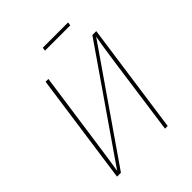

<svg xmlns="http://www.w3.org/2000/svg" viewBox="-226 -972 1112 1112"><g transform="rotate(-45 330.5 -416.0)"><path d="M501 0H479L543 -459L550 -507Q566 -619 574 -659L118 0H86L182 -681H205L139 -216Q122 -94 110 -23L565 -681H597ZM514 -811H307L310 -832H517Z"/></g></svg>

Font: Fira Sans Thin
Style: Italic
Weight: 250
Italic angle: -8°
Designer: Carrois Corporate & Edenspiekermann AG
Foundry: Carrois Corporate GbR & Edenspiekermann AG
Version: Version 4.203